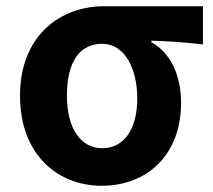

<svg xmlns="http://www.w3.org/2000/svg" viewBox="-20 -580 682 614"><path d="M305 14C452 14 559 -86 559 -251C559 -342 524 -412 464 -445V-450C524 -448 567 -445 629 -438V-560H312C174 -560 44 -467 44 -274C44 -88 162 14 305 14ZM307 -106C239 -106 194 -168 194 -274C194 -390 240 -440 307 -440C379 -440 419 -360 419 -265C419 -165 375 -106 307 -106Z"/></svg>

Font: Noto Sans CJK JP Bold
Style: Regular
Weight: 700
Designer: Ryoko NISHIZUKA (kana & ideographs); Paul D. Hunt (Latin, Greek & Cyrillic); Wenlong ZHANG (bopomofo); Sandoll Communica
Foundry: Adobe Systems Incorporated
Version: Version 1.004;PS 1.004;hotconv 1.0.82;makeotf.lib2.5.63406